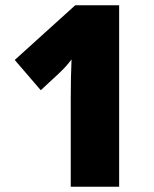

<svg xmlns="http://www.w3.org/2000/svg" viewBox="-20 -710 584 730"><path d="M433 0V-690H266L36 -482L135 -367L203 -430C223 -449 237 -464 252 -484C250 -440 249 -388 249 -338V0Z"/></svg>

Font: Noto Sans Kannada SemiCondensed Black
Style: Regular
Weight: 900
Width: 4
Designer: Jelle Bosma - Monotype Design Team
Foundry: Monotype Imaging Inc.
Version: Version 2.005